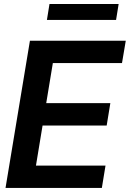

<svg xmlns="http://www.w3.org/2000/svg" viewBox="-20 -929 642 949"><path d="M7.3 0 127.9 -727.5H601.6L583 -617.2H241.2L208.5 -419.4H525.4L507.3 -308.6H190.4L157.7 -110.4H501.5L483.4 0ZM566.4 -909.2 553.7 -830.6H211.9L224.6 -909.2Z"/></svg>

Font: Inter Tight SemiBold
Style: Italic
Weight: 600
Italic angle: -9.39999°
Designer: Rasmus Andersson
Foundry: rsms
Version: Version 3.004